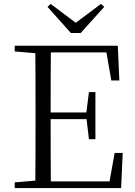

<svg xmlns="http://www.w3.org/2000/svg" viewBox="-20 -958 689 978"><path d="M238 -938 222 -923 341 -790H391L511 -923L494 -938L366 -842ZM547 -548H588L580 -725H55V-696L160 -687C161 -590 161 -490 161 -390V-335C161 -235 161 -136 160 -38L55 -29V0H597L605 -179H564L538 -34H239C238 -132 238 -232 238 -351H421L433 -249H466V-489H433L420 -385H238C238 -494 238 -595 239 -691H522Z"/></svg>

Font: Noto Serif HK Light
Style: Regular
Weight: 300
Designer: Ryoko NISHIZUKA 西塚涼子 (kana & ideographs); Frank Grießhammer (Latin, Greek & Cyrillic); Wenlong ZHANG 张文龙 (bopomofo); San
Foundry: Adobe
Version: Version 2.001;hotconv 1.1.0;makeotfexe 2.6.0